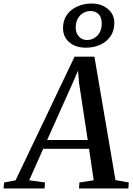

<svg xmlns="http://www.w3.org/2000/svg" viewBox="-89 -1069 752 1089"><path d="M-69 0 -65.5 -34 -0.5 -46.5 334 -747.5H446.5L566 -47.5L641.5 -34L639 0H359L361.5 -34L442.5 -46.5L416 -225H156L76.5 -46.5L166.5 -34L163.5 0ZM178.5 -275H408.5L359.5 -597.5L353.5 -668L326.5 -605.5ZM399.5 -798.5Q339.5 -798.5 304 -829.2Q268.5 -860 268.5 -908.5Q268.5 -945 282.5 -971.5Q296.5 -998 320 -1015Q343.5 -1032 372.2 -1040.5Q401 -1049 430.5 -1049Q468.5 -1049 497.5 -1034.8Q526.5 -1020.5 543 -996Q559.5 -971.5 559.5 -941Q559.5 -894 537 -862.2Q514.5 -830.5 477.8 -814.5Q441 -798.5 399.5 -798.5ZM404.5 -842Q426 -842 445.2 -852.8Q464.5 -863.5 476.2 -884.5Q488 -905.5 488 -936Q488 -971 470 -988.8Q452 -1006.5 424.5 -1006.5Q403.5 -1006.5 384.2 -996Q365 -985.5 352.8 -964.5Q340.5 -943.5 340.5 -911.5Q340.5 -882 358.5 -862Q376.5 -842 404.5 -842Z"/></svg>

Font: Merriweather 60pt Medium
Style: Italic
Weight: 500
Italic angle: -7.8°
Version: Version 2.101